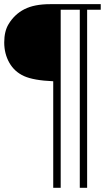

<svg xmlns="http://www.w3.org/2000/svg" viewBox="-27 -682 501 918"><path d="M389.6 -635.3V215.8H354.5V-635.3H263.2V215.8H227.5V-293.5Q134.3 -297.4 88.1 -318.1Q42 -338.9 17.6 -382.1Q-6.8 -425.3 -6.8 -479Q-6.8 -532.7 14.2 -566.9Q42.5 -613.8 89.6 -637.9Q136.7 -662.1 212.9 -662.1H454.6V-635.3Z"/></svg>

Font: Jameel Khushkhat-L
Style: Regular
Weight: 400
Version: Version 3.5